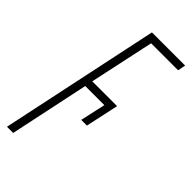

<svg xmlns="http://www.w3.org/2000/svg" viewBox="-229 -762 810 810"><g transform="rotate(45 175.5 -357.0)"><path d="M2 0H39L114 -355H228L203 -242H237L269 -390H121L183 -679H344L351 -714H153Z"/></g></svg>

Font: Noto Sans ExtraCondensed ExtraLight
Style: Italic
Weight: 200
Width: 2
Italic angle: -12°
Designer: Monotype Design Team
Foundry: Monotype Imaging Inc.
Version: Version 2.013